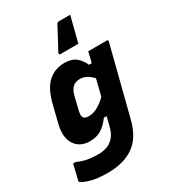

<svg xmlns="http://www.w3.org/2000/svg" viewBox="-266 -920 1103 1242"><g transform="rotate(-30 285.5 -299.0)"><path d="M282 -614Q276 -614 274 -618.5Q272 -623 275 -629Q294 -664 306 -686.5Q318 -709 330.5 -732.5Q343 -756 362 -792Q368 -803 381 -803H464Q454 -764 447 -736.5Q440 -709 433 -681.5Q426 -654 416 -614ZM276 -552Q329 -552 360.5 -526Q392 -500 407 -462H428L447 -540H586Q597 -540 594 -529Q571 -438 550.5 -357Q530 -276 509 -194.5Q488 -113 465 -22Q435 99 359.5 152Q284 205 165 205Q82 205 33.5 189.5Q-15 174 -26 163Q-30 159 -28 153Q-20 121 -14 96Q-8 71 -1 40H19Q56 57 91.5 63.5Q127 70 168 70Q242 70 279 33Q295 18 305.5 -1Q316 -20 323 -49Q328 -67 332 -84Q336 -101 340 -117H319Q291 -77 255 -53.5Q219 -30 166 -30Q93 -30 57.5 -84Q22 -138 45 -231L76 -356Q102 -462 152.5 -507Q203 -552 276 -552ZM205 -185Q216 -174 241 -174Q275 -174 309.5 -193.5Q344 -213 373 -243Q380 -272 387.5 -302Q395 -332 403 -364Q376 -392 353.5 -402Q331 -412 308 -412Q277 -412 256.5 -394Q236 -376 226 -337L201 -234Q193 -197 205 -185Z"/></g></svg>

Font: Recursive Mn Lnr St XBd
Style: Italic
Weight: 800
Italic angle: -15°
Monospace: yes
Version: Version 1.079;hotconv 1.0.112;makeotfexe 2.5.65598; ttfautoh